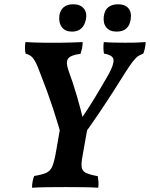

<svg xmlns="http://www.w3.org/2000/svg" viewBox="-20 -876 702 899"><path d="M277 -205Q254 -290 227.5 -370.5Q201 -451 169 -531Q155 -570 144.5 -588.5Q134 -607 124 -614Q114 -621 100 -625Q97 -637 97 -650.5Q97 -664 99 -679Q120 -678 142.5 -677Q165 -676 186.5 -676Q208 -676 225 -676Q244 -676 267 -676Q290 -676 315 -677Q340 -678 367 -679Q367 -663 364 -649.5Q361 -636 357 -624Q310 -618 298.5 -601Q287 -584 301 -545Q322 -488 340 -426.5Q358 -365 373 -301L355 -312Q391 -364 423.5 -417.5Q456 -471 489 -529Q514 -575 511.5 -596.5Q509 -618 467 -625Q462 -649 466 -679Q491 -677 516.5 -676.5Q542 -676 568 -676Q594 -676 615 -676.5Q636 -677 662 -679Q661 -651 651 -625Q640 -621 629 -614.5Q618 -608 603.5 -590Q589 -572 565 -534Q506 -439 453 -360Q400 -281 344 -205ZM130 3Q130 -14 133 -28Q136 -42 140 -52Q177 -58 196 -66.5Q215 -75 224 -95Q233 -115 240 -153L263 -284H391L366 -143Q360 -111 362.5 -93Q365 -75 382.5 -66.5Q400 -58 438 -51Q440 -38 441 -24.5Q442 -11 440 3Q408 1 369 0.5Q330 0 290 0Q246 0 203.5 0.5Q161 1 130 3ZM317 -728Q285 -728 269.5 -749Q254 -770 258 -803Q262 -829 278.5 -842.5Q295 -856 323 -856Q356 -856 372.5 -836Q389 -816 382 -784Q370 -728 317 -728ZM526 -728Q494 -728 478 -747.5Q462 -767 466 -799Q473 -856 534 -856Q565 -856 581 -837.5Q597 -819 592 -786Q584 -728 526 -728Z"/></svg>

Font: Vollkorn SemiBold
Style: Italic
Weight: 600
Italic angle: -11°
Designer: Friedrich Althausen
Foundry: Friedrich Althausen
Version: Version 5.000